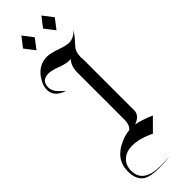

<svg xmlns="http://www.w3.org/2000/svg" viewBox="-402 -1037 1243 1243"><g transform="rotate(-45 220.0 -415.0)"><path d="M421.1 -821.6Q392.6 -781.1 353.7 -739.5Q340.5 -725.3 333.2 -704.7Q328.9 -691.6 327.4 -660Q329.5 -651.1 329.5 -629.5V-175.8Q329.5 -136.3 287.4 -114.2Q281.6 -111.6 268.9 -106.3Q314.7 -98.4 391.1 -66.3L307.9 17.4Q222.1 -24.2 155.3 -23.2Q106.8 -22.6 75.8 3.2Q38.4 34.2 38.4 87.4Q38.4 200 196.8 200Q208.4 200 216.3 199.5L283.2 196.8Q220.5 203.7 178.9 203.7Q103.2 203.7 68.9 183.2Q20.5 153.7 20.5 75.3Q20.5 -35.8 136.3 -85.8Q175.3 -103.2 216.3 -107.4Q242.1 -129.5 242.1 -175.8V-612.1Q242.1 -664.2 273.7 -701.6Q264.7 -700 256.8 -700Q230.5 -700 181.3 -718.4Q132.1 -736.8 106.3 -736.8Q40.5 -736.8 40.5 -672.1Q40.5 -635.3 83.7 -596.8L106.8 -575.8Q25.8 -601.6 23.2 -666.8Q22.1 -700.5 44.2 -738.4Q91.6 -820.5 175.3 -820.5Q206.8 -820.5 263.7 -800.5Q315.8 -782.1 341.1 -782.1Q382.1 -782.1 421.1 -821.6ZM391.6 -964.7 340 -897.4 286.3 -966.8 338.4 -1034.2ZM208.4 -964.7 156.8 -897.4 103.2 -966.8 155.3 -1034.2Z"/></g></svg>

Font: MM Bagan
Style: Regular
Weight: 400
Designer: Khon Soe Zaw Thu
Version: Version 1.00 July 10, 2016, initial release